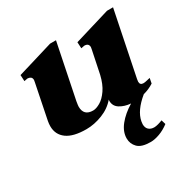

<svg xmlns="http://www.w3.org/2000/svg" viewBox="-161 -629 1004 1017"><g transform="rotate(-30 341.0 -120.0)"><path d="M599 -50Q608 -50 621.5 -53.5Q635 -57 641 -58L635 -27Q606 -8 571 1Q499 60 488 119Q486 131 486 136Q486 158 498.5 169.5Q511 181 532 181Q542 181 556.5 177Q571 173 583 168L591 195Q562 217 531.5 228Q501 239 477 239Q421 239 398 215.5Q375 192 375 159Q375 118 406 79.5Q437 41 488 10Q450 7 422.5 -10Q395 -27 395 -60Q395 -65 396 -67Q364 -29 314 -9.5Q264 10 216 10Q136 10 96.5 -19Q57 -48 57 -99Q57 -114 60 -130L103 -343Q105 -351 105 -355Q105 -368 97 -373.5Q89 -379 78 -379Q77 -379 58 -375L56 -413L275 -479H311L243 -145Q239 -121 239 -114Q239 -58 296 -58Q315 -58 340 -72.5Q365 -87 387.5 -119.5Q410 -152 422 -203L451 -343Q453 -351 453 -355Q453 -379 426 -379Q425 -379 406 -375L404 -413L623 -479H660L580 -86Q578 -74 578 -71Q578 -50 599 -50Z"/></g></svg>

Font: Taviraj ExtraBold
Style: Italic
Weight: 800
Italic angle: -12°
Designer: Katatrad Team
Foundry: CadsonDemak
Version: Version 1.001